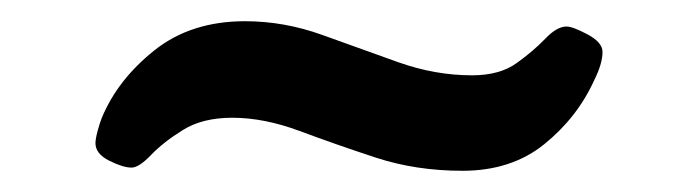

<svg xmlns="http://www.w3.org/2000/svg" viewBox="-20 -366 655 181"><path d="M104 -208Q96 -208 83 -214.5Q70 -221 70 -231Q70 -235 72 -242.5Q74 -250 76 -255Q91 -291 125.5 -318.5Q160 -346 211 -346Q248 -346 284 -333Q320 -320 355 -307.5Q390 -295 425 -295Q451 -295 467 -306.5Q483 -318 494 -329.5Q505 -341 514 -341Q520 -341 534 -333.5Q548 -326 548 -317Q548 -306 540 -290Q524 -255 493 -230Q462 -205 416 -205Q372 -205 334 -217.5Q296 -230 262.5 -242.5Q229 -255 199 -255Q171 -255 152.5 -243.5Q134 -232 122.5 -220Q111 -208 104 -208Z"/></svg>

Font: Asap Semi Expanded Semi Expanded Regular
Style: Bold Italic
Weight: 700
Width: 6
Italic angle: -6°
Designer: Pablo Cosgaya
Foundry: Omnibus-Type
Version: Version 3.001; ttfautohint (v1.8.4.7-5d5b)